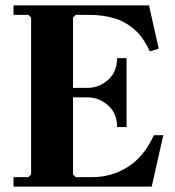

<svg xmlns="http://www.w3.org/2000/svg" viewBox="-20 -690 648 710"><path d="M30 0V-35H85L95 -45V-625L85 -635H30V-670H531L567 -510L534 -500Q510 -553 476 -582Q442 -611 400.5 -623Q359 -635 311 -635H260L250 -625V-320L205 -365H303Q346 -365 379.5 -394.5Q413 -424 413 -475H448V-220H413Q413 -271 379.5 -300.5Q346 -330 303 -330H205L250 -375V-45L260 -35H321Q393 -35 453 -73Q513 -111 549 -190H584L541 0Z"/></svg>

Font: Brygada 1918
Style: Regular
Weight: 400
Designer: Mateusz Machalski | Borys Kosmynka | Przemek Hoffer
Foundry: NIEPODLEGLA 2018
Version: Version 3.006